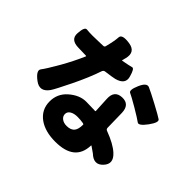

<svg xmlns="http://www.w3.org/2000/svg" viewBox="-195 -1066 1390 1390"><g transform="rotate(45 500.0 -371.0)"><path d="M525 72Q422 72 358 27Q290 -22 290 -106Q290 -185 349 -237Q412 -292 479 -292Q523 -292 566 -290L571 -289Q576 -289 576 -294L570 -411Q565 -495 641 -498Q717 -501 719 -416L722 -268Q722 -254 735 -249Q834 -212 880 -169Q942 -112 890 -57Q839 -3 778 -61Q775 -64 732 -93Q728 -96 728 -91Q723 72 525 72ZM503 -67Q546 -67 565 -92Q581 -113 581 -158Q581 -163 572 -165Q543 -170 513 -170Q477 -170 455 -156.5Q433 -143 433 -120Q433 -97 452.5 -82Q472 -67 503 -67ZM237 -169Q188 -100 124 -148Q59 -197 81.5 -225.5Q104 -254 161 -353Q211 -442 245 -521Q247 -526 242 -526L164 -528Q79 -529 84 -598Q88 -668 113.5 -665Q139 -662 173 -662Q214 -662 255 -664L280 -665Q292 -665 295 -676Q314 -750 315.5 -786.5Q317 -823 398 -811Q480 -799 458 -715L451 -690Q450 -685 455 -686Q520 -698 538 -703.5Q556 -709 574 -644Q593 -579 511 -557Q492 -552 422 -543Q407 -541 402 -526Q371 -433 314 -316Q255 -195 237 -169ZM915 -496Q869 -434 849 -449.5Q829 -465 753 -510Q681 -552 659 -561.5Q637 -571 665 -636Q693 -701 725.5 -687Q758 -673 838.5 -630Q919 -587 939.5 -572.5Q960 -558 915 -496Z"/></g></svg>

Font: Resource Han Rounded KR Heavy
Style: Regular
Weight: 900
Designer: Cyano Hao (round all glyphs); Ryoko NISHIZUKA 西塚涼子 (kana, bopomofo & ideographs); Paul D. Hunt (Latin, Greek & Cyrillic)
Foundry: Cyano Hao
Version: 0.990